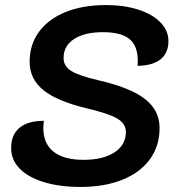

<svg xmlns="http://www.w3.org/2000/svg" viewBox="-20 -729 692 758"><path d="M24 -145Q24 -197 57 -224.5Q90 -252 153 -252Q151 -232 151 -224Q151 -162 191.5 -130Q232 -98 310 -98Q387 -98 432 -127.5Q477 -157 477 -208Q477 -240 444.5 -260Q412 -280 324 -301Q206 -329 151.5 -373Q97 -417 97 -485Q97 -553 134 -603.5Q171 -654 239 -681.5Q307 -709 398 -709Q470 -709 526 -691Q582 -673 613.5 -640.5Q645 -608 645 -567Q645 -520 614 -495Q583 -470 523 -469Q524 -476 524 -488Q524 -548 491 -575Q458 -602 387 -602Q314 -602 272.5 -575Q231 -548 231 -500Q231 -468 261 -449Q291 -430 369 -412Q495 -383 552.5 -338Q610 -293 610 -224Q610 -153 572 -100.5Q534 -48 463.5 -19.5Q393 9 298 9Q215 9 153 -10Q91 -29 57.5 -63.5Q24 -98 24 -145Z"/></svg>

Font: K2D
Style: Bold Italic
Weight: 700
Italic angle: -10°
Designer: Katatrad Aksorn Co.,Ltd.
Foundry: Cadson Demak Co.,Ltd.
Version: Version 1.000; ttfautohint (v1.6)